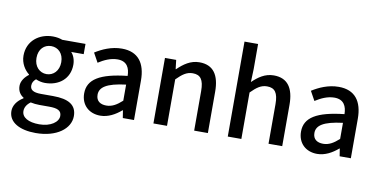

<svg xmlns="http://www.w3.org/2000/svg" viewBox="-91 -1069 3137 1587"><g transform="rotate(10 1477.0 -275.0)"><path d="M275 247C451 247 563 161 563 55C563 -39 495 -79 365 -79H264C194 -79 172 -100 172 -133C172 -159 184 -175 202 -191C226 -180 254 -174 279 -174C394 -174 485 -243 485 -363C485 -405 470 -442 449 -464H554V-550H359C338 -558 310 -564 279 -564C165 -564 66 -491 66 -366C66 -301 101 -249 138 -220V-216C108 -194 77 -157 77 -114C77 -69 99 -40 127 -23V-18C76 13 47 56 47 102C47 198 143 247 275 247ZM279 -248C222 -248 175 -293 175 -366C175 -441 221 -483 279 -483C337 -483 383 -440 383 -366C383 -293 336 -248 279 -248ZM292 171C201 171 145 139 145 85C145 57 159 29 192 5C215 10 240 13 266 13H349C416 13 452 27 452 73C452 124 388 171 292 171Z M776 13C842 13 901 -20 951 -63H954L964 0H1058V-331C1058 -477 995 -564 858 -564C770 -564 693 -528 636 -492L679 -414C726 -444 780 -470 838 -470C919 -470 942 -414 943 -350C714 -325 614 -264 614 -146C614 -49 681 13 776 13ZM811 -78C762 -78 725 -100 725 -154C725 -216 780 -257 943 -277V-142C898 -101 859 -78 811 -78Z M1221 0H1335V-390C1384 -439 1419 -465 1470 -465C1535 -465 1563 -427 1563 -332V0H1678V-346C1678 -486 1626 -564 1509 -564C1434 -564 1378 -523 1327 -474H1324L1315 -550H1221Z M1845 0H1959V-390C2008 -439 2043 -465 2094 -465C2159 -465 2187 -427 2187 -332V0H2302V-346C2302 -486 2250 -564 2133 -564C2058 -564 2003 -523 1955 -477L1959 -586V-797H1845Z M2596 13C2662 13 2721 -20 2771 -63H2774L2784 0H2878V-331C2878 -477 2815 -564 2678 -564C2590 -564 2513 -528 2456 -492L2499 -414C2546 -444 2600 -470 2658 -470C2739 -470 2762 -414 2763 -350C2534 -325 2434 -264 2434 -146C2434 -49 2501 13 2596 13ZM2631 -78C2582 -78 2545 -100 2545 -154C2545 -216 2600 -257 2763 -277V-142C2718 -101 2679 -78 2631 -78Z"/></g></svg>

Font: Noto Sans T Chinese Medium
Style: Regular
Weight: 500
Designer: Ryoko NISHIZUKA (kana & ideographs); Paul D. Hunt (Latin, Greek & Cyrillic); Wenlong ZHANG (bopomofo); Sandoll Communica
Foundry: Adobe Systems Incorporated
Version: Version 1.000;PS 1;hotconv 1.0.78;makeotf.lib2.5.61930